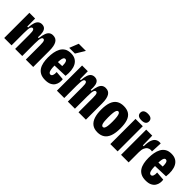

<svg xmlns="http://www.w3.org/2000/svg" viewBox="183 -1777 2847 2847"><g transform="rotate(45 1606.0 -354.0)"><path d="M36 0V-324V-528H156L158 -361H176Q181 -428 195 -467.5Q209 -507 233 -524Q257 -541 289 -541Q326 -541 348 -521.5Q370 -502 378 -462Q386 -422 382 -361H399Q408 -429 423 -468Q438 -507 462.5 -524Q487 -541 521 -541Q553 -541 576 -529Q599 -517 614 -492Q629 -467 636.5 -429Q644 -391 644 -338V0H489V-301Q489 -336 486 -359Q483 -382 475.5 -392.5Q468 -403 455 -403Q438 -403 429 -386Q420 -369 417 -337Q414 -305 414 -260V0H265V-300Q265 -336 262 -359Q259 -382 251.5 -392.5Q244 -403 231 -403Q214 -403 205 -386.5Q196 -370 193 -337Q190 -304 190 -257V0Z M906 13Q845 13 805 -7.5Q765 -28 741.5 -64.5Q718 -101 708 -150Q698 -199 698 -256Q698 -310 707 -360.5Q716 -411 738 -452Q760 -493 799 -517Q838 -541 898 -541Q954 -541 991.5 -519Q1029 -497 1050.5 -457Q1072 -417 1078 -363Q1084 -309 1076 -246L810 -237V-309L953 -314L937 -276Q941 -332 937 -363.5Q933 -395 923 -408.5Q913 -422 897 -422Q879 -422 869 -405.5Q859 -389 855 -355.5Q851 -322 851 -272Q851 -183 862.5 -141.5Q874 -100 903 -100Q915 -100 923 -107Q931 -114 936 -126Q941 -138 943 -155.5Q945 -173 943 -193L1082 -182Q1087 -152 1082 -117.5Q1077 -83 1058 -53.5Q1039 -24 1002 -5.5Q965 13 906 13ZM941 -578H821L878 -721H1028Z M1141 0V-324V-528H1261L1263 -361H1281Q1286 -428 1300 -467.5Q1314 -507 1338 -524Q1362 -541 1394 -541Q1431 -541 1453 -521.5Q1475 -502 1483 -462Q1491 -422 1487 -361H1504Q1513 -429 1528 -468Q1543 -507 1567.5 -524Q1592 -541 1626 -541Q1658 -541 1681 -529Q1704 -517 1719 -492Q1734 -467 1741.5 -429Q1749 -391 1749 -338V0H1594V-301Q1594 -336 1591 -359Q1588 -382 1580.5 -392.5Q1573 -403 1560 -403Q1543 -403 1534 -386Q1525 -369 1522 -337Q1519 -305 1519 -260V0H1370V-300Q1370 -336 1367 -359Q1364 -382 1356.5 -392.5Q1349 -403 1336 -403Q1319 -403 1310 -386.5Q1301 -370 1298 -337Q1295 -304 1295 -257V0Z M2002 13Q1932 13 1888.5 -19.5Q1845 -52 1824 -114Q1803 -176 1803 -265Q1803 -362 1826 -423Q1849 -484 1894 -512.5Q1939 -541 2005 -541Q2073 -541 2117 -512.5Q2161 -484 2182 -424.5Q2203 -365 2203 -271Q2203 -172 2180 -109.5Q2157 -47 2112 -17Q2067 13 2002 13ZM2003 -100Q2019 -100 2029 -115.5Q2039 -131 2044 -166Q2049 -201 2049 -257Q2049 -317 2044 -354.5Q2039 -392 2029 -409.5Q2019 -427 2002 -427Q1987 -427 1977 -410Q1967 -393 1962.5 -355Q1958 -317 1958 -256Q1958 -172 1968.5 -136Q1979 -100 2003 -100Z M2261 0V-528H2414V0ZM2338 -575Q2292 -575 2269 -592.5Q2246 -610 2246 -643Q2246 -677 2269.5 -695Q2293 -713 2338 -713Q2384 -713 2407 -695Q2430 -677 2430 -644Q2430 -610 2407 -592.5Q2384 -575 2338 -575Z M2486 0V-291V-528H2612L2616 -328H2634Q2634 -410 2650.5 -455Q2667 -500 2695.5 -518.5Q2724 -537 2758 -537Q2765 -537 2770.5 -536.5Q2776 -536 2783 -534L2775 -359Q2770 -361 2761.5 -362Q2753 -363 2746 -363Q2719 -363 2696 -347.5Q2673 -332 2659 -299.5Q2645 -267 2645 -213V0Z M3013 13Q2952 13 2912 -7.5Q2872 -28 2848.5 -64.5Q2825 -101 2815 -150Q2805 -199 2805 -256Q2805 -310 2814 -360.5Q2823 -411 2845 -452Q2867 -493 2906 -517Q2945 -541 3005 -541Q3061 -541 3098.5 -519Q3136 -497 3157.5 -457Q3179 -417 3185 -363Q3191 -309 3183 -246L2917 -237V-309L3060 -314L3044 -276Q3048 -332 3044 -363.5Q3040 -395 3030 -408.5Q3020 -422 3004 -422Q2986 -422 2976 -405.5Q2966 -389 2962 -355.5Q2958 -322 2958 -272Q2958 -183 2969.5 -141.5Q2981 -100 3010 -100Q3022 -100 3030 -107Q3038 -114 3043 -126Q3048 -138 3050 -155.5Q3052 -173 3050 -193L3189 -182Q3194 -152 3189 -117.5Q3184 -83 3165 -53.5Q3146 -24 3109 -5.5Q3072 13 3013 13Z"/></g></svg>

Font: Bricolage Grotesque 48pt Condensed ExtraBold
Style: Regular
Weight: 800
Width: 3
Designer: Mathieu Triay
Foundry: Atelier Triay
Version: Version 1.001;gftools[0.9.33.dev8+g029e19f]